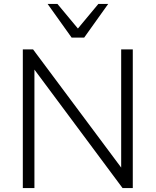

<svg xmlns="http://www.w3.org/2000/svg" viewBox="-20 -956 791 976"><path d="M96 0V-705H148L614 -80H596V-705H655V0H603L138 -625H155V0ZM344 -765 222 -936H272L376 -811L480 -936H530L408 -765Z"/></svg>

Font: Nunito Sans 11pt Light
Style: Regular
Weight: 300
Version: Version 3.101;gftools[0.9.27]